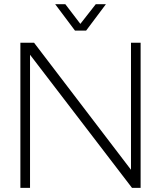

<svg xmlns="http://www.w3.org/2000/svg" viewBox="-20 -904 775 924"><path d="M78.1 0V-698.2H144L610.4 -86.9V-698.2H656.7V0H615.2L124.5 -640.6V0ZM245.6 -883.8H294.4L366.7 -789.1L440.9 -883.8H489.7L394.5 -756.8H340.8Z"/></svg>

Font: Voltera Light
Style: Light
Weight: 300
Designer: Bernd Montag
Version: Version 1.301